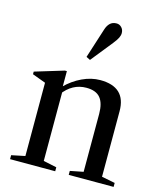

<svg xmlns="http://www.w3.org/2000/svg" viewBox="-124 -939 862 1029"><g transform="rotate(15 307.0 -425.0)"><path d="M356 0V-22L429 -36.5V-357.5Q429 -417 405 -446.2Q381 -475.5 327.5 -475.5Q249 -475.5 197 -404V-445.5Q239 -487.5 289 -511Q339 -534.5 388.5 -534.5Q531 -534.5 531 -400V-36.5L605 -22V0ZM30.5 0V-22L105.5 -37.5V-444L31.5 -471.5V-486L191.5 -534.5H202.5V-446L207.5 -441V-37.5L281 -22V0ZM306.5 -624.5 284.5 -635.5 337.5 -801Q344.5 -824 358.2 -837.2Q372 -850.5 394.5 -850.5Q410.5 -850.5 422.2 -838.2Q434 -826 434 -807Q434 -794.5 427 -780.2Q420 -766 403.5 -745.5Z"/></g></svg>

Font: Libre Caslon Text
Style: Regular
Weight: 400
Designer: Pablo Impallari, Rodrigo Fuenzalida, Katja Schimmel
Foundry: Pablo Impallari, Rodrigo Fuenzalida
Version: Version 2.000